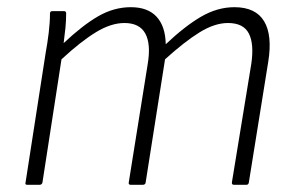

<svg xmlns="http://www.w3.org/2000/svg" viewBox="-20 -514 820 534"><path d="M56 0Q49 0 51 -6L107 -367Q112 -394 115.5 -423Q119 -452 119 -476Q119 -483 125 -483H158Q164 -483 164 -477Q164 -457 162 -436.5Q160 -416 157 -394Q210 -444 253.5 -469Q297 -494 344 -494Q391 -494 415.5 -467.5Q440 -441 441 -391Q495 -442 540 -468Q585 -494 632 -494Q691 -494 714.5 -455Q738 -416 726 -342L672 -6Q671 0 665 0H631Q624 0 625 -7L679 -337Q687 -392 672 -421Q657 -450 614 -450Q577 -450 535 -424Q493 -398 439 -349L385 -6Q384 0 377 0H344Q337 0 338 -6L391 -337Q400 -392 384 -421Q368 -450 326 -450Q289 -450 247 -424.5Q205 -399 151 -349L98 -6Q96 0 90 0Z"/></svg>

Font: Sofia Sans Semi Condensed Light
Style: Italic
Weight: 300
Italic angle: -9°
Version: Version 4.100